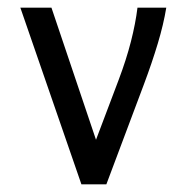

<svg xmlns="http://www.w3.org/2000/svg" viewBox="-20 -480 490 500"><path d="M192 0 33 -460H114L230 -116L289 -272Q309 -325 321 -372Q333 -419 338 -460H413Q406 -417 391 -367Q376 -317 355 -261L257 0Z"/></svg>

Font: Inconsolata SemiCondensed Medium
Style: Regular
Weight: 500
Width: 4
Monospace: yes
Designer: Raph Levien, Cyreal, Brenton Simpson
Foundry: Raph Levien, Cyreal, Google
Version: Version 3.001; ttfautohint (v1.8.2.53-6de2)